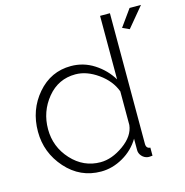

<svg xmlns="http://www.w3.org/2000/svg" viewBox="-108 -831 909 943"><g transform="rotate(-15 346.0 -360.0)"><path d="M42 -259Q42 -370 110.5 -449.5Q179 -529 281 -529Q345 -529 398.5 -494.5Q452 -460 484 -407V-730H534V-66Q534 -42 555 -41V0Q536 2 531 1Q513 -2 501 -15.5Q489 -29 489 -46V-104Q458 -52 404 -21Q350 10 292 10Q186 10 114 -71Q42 -152 42 -259ZM608 -629 573 -645 634 -730H692ZM484 -175V-346Q463 -403 406 -443.5Q349 -484 292 -484Q205 -484 149 -416Q93 -348 93 -258Q93 -168 154 -101.5Q215 -35 301 -35Q359 -35 418.5 -77.5Q478 -120 484 -175Z"/></g></svg>

Font: Raleway-v4020 Light
Style: Regular
Weight: 300
Designer: Matt McInerney, Pablo Impallari, Rodrigo Fuenzalida
Foundry: Matt McInerney, Pablo Impallari, Rodrigo Fuenzalida
Version: Version 4.020;PS 004.020;hotconv 1.0.88;makeotf.lib2.5.64775